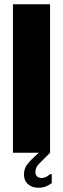

<svg xmlns="http://www.w3.org/2000/svg" viewBox="-20 -720 298 905"><path d="M41 -700H216V0H41ZM224 143Q215 150 199.5 157.5Q184 165 160 165Q132 165 112.5 148.5Q93 132 93 103Q93 74 109 54Q125 34 143 18L163 0H216L164 52Q154 62 150 73.5Q146 85 147 95Q149 108 157.5 113.5Q166 119 177 119Q187 119 198 113.5Q209 108 216 101H224Z"/></svg>

Font: Phudu ExtraBold
Style: Regular
Weight: 800
Version: Version 1.005;gftools[0.9.23]